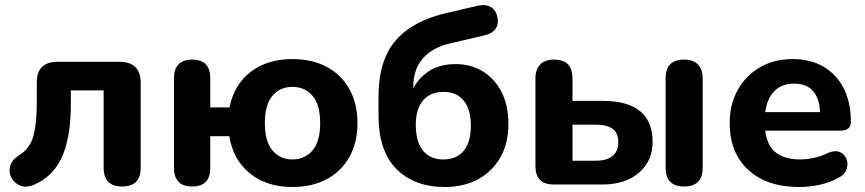

<svg xmlns="http://www.w3.org/2000/svg" viewBox="-20 -737 3456 767"><path d="M468 8Q394 8 394 -67V-376H263V-320Q263 -190 228 -111Q193 -32 116 1Q85 14 61 4.5Q37 -5 25.5 -27Q14 -49 20.5 -73.5Q27 -98 55 -116Q99 -142 113 -192.5Q127 -243 127 -325V-408Q127 -490 210 -490H460Q499 -490 520.5 -469Q542 -448 542 -408V-67Q542 8 468 8Z M1148 10Q1045 10 978 -44.5Q911 -99 896 -193H820V-67Q820 8 748 8Q675 8 675 -67V-424Q675 -499 748 -499Q820 -499 820 -424V-308H897Q915 -399 981.5 -450Q1048 -501 1148 -501Q1227 -501 1285 -470Q1343 -439 1375.5 -381.5Q1408 -324 1408 -245Q1408 -167 1375.5 -109.5Q1343 -52 1285 -21Q1227 10 1148 10ZM1148 -100Q1198 -100 1228.5 -136Q1259 -172 1259 -245Q1259 -319 1228.5 -354.5Q1198 -390 1148 -390Q1099 -390 1068.5 -354.5Q1038 -319 1038 -245Q1038 -172 1068.5 -136Q1099 -100 1148 -100Z M1751 -100Q1804 -100 1832.5 -134.5Q1861 -169 1861 -235Q1861 -300 1832.5 -335Q1804 -370 1752 -370Q1699 -370 1670 -335.5Q1641 -301 1641 -239Q1641 -170 1670 -135Q1699 -100 1751 -100ZM1757 10Q1635 10 1563.5 -62Q1492 -134 1492 -278V-348Q1492 -498 1562 -577Q1632 -656 1768 -686L1888 -714Q1920 -721 1940.5 -709Q1961 -697 1967 -669Q1973 -639 1958 -620Q1943 -601 1912 -595L1780 -564Q1708 -548 1669.5 -504Q1631 -460 1631 -390V-384Q1653 -427 1695.5 -454Q1738 -481 1801 -481Q1861 -481 1908.5 -452Q1956 -423 1983.5 -369.5Q2011 -316 2011 -242Q2011 -165 1979 -108.5Q1947 -52 1890 -21Q1833 10 1757 10Z M2192 0Q2119 0 2119 -73V-424Q2119 -461 2138.5 -480Q2158 -499 2193 -499Q2267 -499 2267 -424V-334H2387Q2587 -334 2587 -170Q2587 -94 2532.5 -47Q2478 0 2387 0ZM2267 -95H2361Q2403 -95 2426.5 -113.5Q2450 -132 2450 -169Q2450 -206 2427 -222.5Q2404 -239 2361 -239H2267ZM2713 8Q2639 8 2639 -67V-424Q2639 -499 2713 -499Q2748 -499 2767.5 -480Q2787 -461 2787 -424V-67Q2787 8 2713 8Z M3173 10Q3043 10 2969 -58.5Q2895 -127 2895 -245Q2895 -321 2927.5 -378.5Q2960 -436 3016.5 -468.5Q3073 -501 3146 -501Q3218 -501 3270 -470.5Q3322 -440 3350.5 -384Q3379 -328 3379 -251Q3379 -215 3338 -215H3037Q3044 -156 3079 -128Q3114 -100 3177 -100Q3202 -100 3232 -106.5Q3262 -113 3290 -127Q3318 -138 3336.5 -129Q3355 -120 3362 -100.5Q3369 -81 3361.5 -60Q3354 -39 3330 -27Q3296 -8 3255 1Q3214 10 3173 10ZM3037 -289H3256Q3250 -403 3152 -403Q3103 -403 3073.5 -373Q3044 -343 3037 -289Z"/></svg>

Font: Chiron GoRound TC
Style: Bold
Weight: 700
Designer: Ryoko NISHIZUKA 西塚涼子 (kana, bopomofo & ideographs); Paul D. Hunt (Latin, Greek & Cyrillic); Sandoll Communications 산돌커뮤니
Foundry: Adobe
Version: Version 1.000;hotconv 1.1.1;makeotfexe 2.6.0